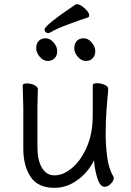

<svg xmlns="http://www.w3.org/2000/svg" viewBox="-20 -885 630 923"><path d="M497 -418Q496 -409 492 -356.5Q488 -304 488 -237Q488 -191 495 -132.5Q502 -74 526 -35Q527 -33 527 -29Q527 -17 513 -2Q499 13 483 13Q461 13 448 -28.5Q435 -70 432 -114Q404 -57 352.5 -19.5Q301 18 242 18Q162 18 127 -35Q92 -88 92 -171V-368L91 -406L89 -474Q89 -484 109 -484Q127 -484 144.5 -476Q162 -468 162 -456Q162 -435 161 -419L160 -368V-175Q160 -115 181.5 -78.5Q203 -42 242 -42Q283 -42 324 -75.5Q365 -109 393 -168.5Q421 -228 425 -301Q426 -322 426 -395V-475Q426 -485 447 -485Q465 -485 482.5 -477.5Q500 -470 500 -459V-457Q500 -445 497 -418ZM337 -653Q337 -675 349 -688Q361 -701 383 -701Q403 -701 420.5 -681Q438 -661 438 -639Q438 -618 425.5 -605Q413 -592 393 -592Q371 -592 354 -612Q337 -632 337 -653ZM154 -653Q154 -675 166 -688Q178 -701 200 -701Q220 -701 237.5 -681Q255 -661 255 -639Q255 -618 242.5 -605Q230 -592 210 -592Q188 -592 171 -612Q154 -632 154 -653ZM358 -786Q347 -782 315.5 -770.5Q284 -759 261 -749Q238 -739 222 -729Q216 -726 211 -726Q204 -726 199 -731Q194 -736 194 -743Q194 -763 344 -864Q346 -865 350 -865Q365 -865 387 -845Q409 -825 409 -811Q409 -804 402 -801Z"/></svg>

Font: Fusion Kai T
Style: Regular
Weight: 400
Designer: Fontworks Inc.
Version: Version 24.134;May 13, 2024